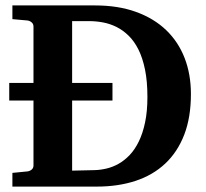

<svg xmlns="http://www.w3.org/2000/svg" viewBox="-20 -691 764 711"><path d="M14.2 -383.8H104V-592.8Q104 -602.5 96.9 -608.4Q89.8 -614.3 81.1 -615.2L25.9 -620.1V-670.9H332Q417.5 -670.9 483.6 -647Q549.8 -623 595 -579.8Q640.1 -536.6 663.6 -476.3Q687 -416 687 -342.8Q687 -256.8 662.4 -192.6Q637.7 -128.4 592 -85.4Q546.4 -42.5 481.9 -21.2Q417.5 0 337.9 0H25.9V-50.8L81.1 -56.2Q89.8 -57.1 96.9 -62.7Q104 -68.4 104 -78.1V-318.8H14.2ZM525.9 -332Q525.9 -389.6 517.1 -432.9Q508.3 -476.1 492.9 -507.1Q477.5 -538.1 456.5 -558.6Q435.5 -579.1 411.6 -591.1Q387.7 -603 361.8 -607.9Q335.9 -612.8 310.1 -612.8H247.1V-383.8H396.5V-318.8H247.1V-59.1L330.1 -61Q351.6 -61.5 374.5 -66.9Q397.5 -72.3 419.2 -84.5Q440.9 -96.7 460.2 -116.9Q479.5 -137.2 494.1 -167.2Q508.8 -197.3 517.3 -238Q525.9 -278.8 525.9 -332Z"/></svg>

Font: Charis SIL Am
Style: Bold
Weight: 700
Foundry: SIL International
Version: Version 5.000